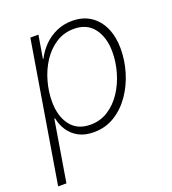

<svg xmlns="http://www.w3.org/2000/svg" viewBox="-137 -651 858 958"><g transform="rotate(-20 292.5 -172.0)"><path d="M7.3 204.1 130.9 -541H173.8L153.3 -419.4H156.2Q174.3 -455.6 203.4 -484.9Q232.4 -514.2 270.8 -531.2Q309.1 -548.3 354.5 -548.3Q411.1 -548.3 451.7 -521.5Q492.2 -494.6 513.9 -446.8Q535.6 -398.9 535.6 -335Q535.6 -273.4 517.3 -212.2Q499 -150.9 464.1 -100.3Q429.2 -49.8 379.9 -19.3Q330.6 11.2 268.1 11.2Q221.2 11.2 188.2 -6.6Q155.3 -24.4 135.5 -54.4Q115.7 -84.5 108.9 -120.1H105L51.3 204.1ZM264.6 -29.8Q317.9 -29.8 359.9 -56.9Q401.9 -84 431.2 -128.7Q460.4 -173.3 475.8 -227.1Q491.2 -280.8 491.2 -334Q491.2 -411.6 454.6 -459.7Q418 -507.8 349.6 -507.8Q295.9 -507.8 253.9 -480.7Q211.9 -453.6 182.6 -409.2Q153.3 -364.7 138.2 -310.8Q123 -256.8 123 -203.6Q123 -126 159.4 -77.9Q195.8 -29.8 264.6 -29.8Z"/></g></svg>

Font: Inter 17pt ExtraLight
Style: Italic
Weight: 250
Italic angle: -9.3988°
Version: Version 4.001;git-66647c0bb